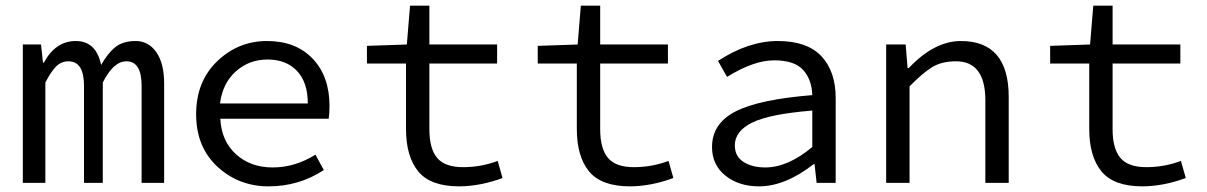

<svg xmlns="http://www.w3.org/2000/svg" viewBox="-20 -642 4237 674"><path d="M60.1 0V-485.8H124L130.9 -421.9H133.8Q174.8 -498 246.1 -498Q317.4 -498 335 -414.1Q358.9 -456.1 385.5 -477.1Q412.1 -498 456.5 -498Q501 -498 528.6 -459Q556.2 -419.9 556.2 -348.1V0H477.1V-340.8Q477.1 -426.8 423.8 -426.8Q377.9 -426.8 340.8 -352.1V0H274.9V-340.8Q274.9 -426.8 220.2 -426.8Q195.3 -426.8 177.2 -408.9Q159.2 -391.1 139.2 -352.1V0Z M1060.5 -278.8Q1060.5 -353 1022.5 -393.1Q984.4 -433.1 919.4 -433.1Q854.5 -433.1 807.9 -391.4Q761.2 -349.6 752.4 -278.8ZM1136.7 -270Q1136.7 -243.2 1133.8 -225.1H753.4Q757.3 -147 808.3 -100.6Q859.4 -54.2 937.5 -54.2Q1015.6 -54.2 1087.4 -99.1L1116.7 -44.9Q1028.8 12.2 923.3 12.2Q817.9 12.2 743.2 -56.9Q668.5 -126 668.5 -241Q668.5 -356 742.4 -427Q816.4 -498 917.5 -498Q1018.6 -498 1077.6 -436Q1136.7 -374 1136.7 -270Z M1405.3 -189V-418.9H1268.1V-481L1408.2 -485.8L1419.4 -622.1H1487.3V-485.8H1725.1V-418.9H1487.3V-188Q1487.3 -120.1 1514.6 -87.6Q1542 -55.2 1605.5 -55.2Q1668.9 -55.2 1727.1 -77.1L1744.1 -17.1Q1666 11.7 1592.3 12.2Q1491.2 12.2 1448.2 -40.3Q1405.3 -92.8 1405.3 -189Z M2004.9 -189V-418.9H1867.7V-481L2007.8 -485.8L2019 -622.1H2086.9V-485.8H2324.7V-418.9H2086.9V-188Q2086.9 -120.1 2114.3 -87.6Q2141.6 -55.2 2205.1 -55.2Q2268.6 -55.2 2326.7 -77.1L2343.8 -17.1Q2265.6 11.7 2191.9 12.2Q2090.8 12.2 2047.9 -40.3Q2004.9 -92.8 2004.9 -189Z M2559.6 -131.8Q2559.6 -92.8 2590.1 -73.5Q2620.6 -54.2 2666.5 -54.2Q2745.6 -54.2 2831.5 -126V-253.9Q2681.6 -241.7 2620.6 -211.7Q2559.6 -181.6 2559.6 -131.8ZM2479.5 -126Q2479.5 -208 2561.5 -250.5Q2643.6 -293 2831.5 -308.1Q2829.6 -363.3 2799.1 -396.7Q2768.6 -430.2 2697.3 -430.2Q2626 -430.2 2532.2 -372.1L2500.5 -428.2Q2607.4 -498 2710.4 -498Q2813.5 -498 2863.5 -444.6Q2913.6 -391.1 2913.6 -297.9V0H2846.7L2839.4 -65.9H2836.4Q2736.3 12.2 2644.5 12.2Q2573.7 12.2 2526.6 -25.4Q2479.5 -63 2479.5 -126Z M3439 -291Q3438.5 -426.8 3335.9 -426.8Q3286.1 -426.8 3252.7 -406.5Q3219.2 -386.2 3172.9 -338.9V0H3090.8V-485.8H3159.2L3166 -402.8H3169.9Q3259.8 -498 3353 -498Q3521 -498 3521 -301.8V0H3439Z M3803.7 -189V-418.9H3666.5V-481L3806.6 -485.8L3817.9 -622.1H3885.7V-485.8H4123.5V-418.9H3885.7V-188Q3885.7 -120.1 3913.1 -87.6Q3940.4 -55.2 4003.9 -55.2Q4067.4 -55.2 4125.5 -77.1L4142.6 -17.1Q4064.5 11.7 3990.7 12.2Q3889.6 12.2 3846.7 -40.3Q3803.7 -92.8 3803.7 -189Z"/></svg>

Font: SourceCodePro-Regular
Style: Regular
Weight: 400
Monospace: yes
Designer: Paul D. Hunt
Foundry: Adobe Systems Incorporated
Version: Version 1.009;PS 1.000;hotconv 1.0.70;makeotf.lib2.5.5900